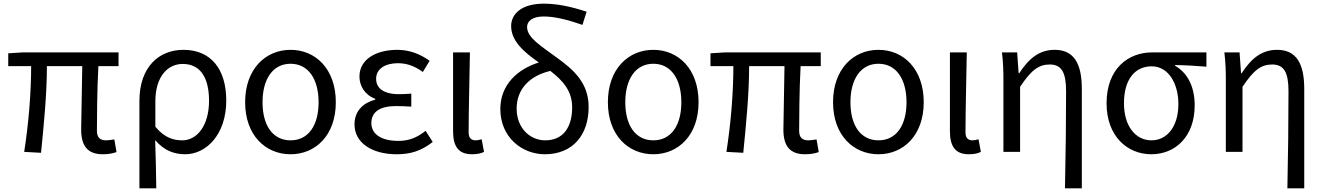

<svg xmlns="http://www.w3.org/2000/svg" viewBox="-20 -829 7223 1048"><path d="M541 13C573 13 597 8 616 1L604 -68C583 -65 570 -63 560 -63C526 -63 509 -78 509 -116C509 -169 510 -344 517 -468H627V-543H103L25 -538V-468H150C150 -321 136 -153 112 0L204 5C219 -146 236 -315 236 -468H429C428 -348 423 -179 423 -122C423 -34 457 13 541 13Z M741 199H833C832 103 830 34 827 -64C877 -6 932 13 991 13C1105 13 1215 -94 1215 -280C1215 -451 1132 -557 981 -557C849 -557 741 -465 741 -278ZM975 -63C928 -63 879 -76 828 -137V-276C828 -413 897 -480 977 -480C1078 -480 1121 -399 1121 -279C1121 -144 1056 -63 975 -63Z M1566 13C1702 13 1813 -90 1813 -271C1813 -453 1702 -557 1566 -557C1430 -557 1318 -453 1318 -271C1318 -90 1430 13 1566 13ZM1566 -63C1469 -63 1413 -144 1413 -271C1413 -397 1469 -481 1566 -481C1663 -481 1719 -397 1719 -271C1719 -144 1663 -63 1566 -63Z M2145 13C2220 13 2277 -4 2342 -54L2303 -115C2252 -74 2207 -60 2154 -60C2061 -60 2007 -97 2007 -157C2007 -217 2052 -250 2141 -250C2168 -250 2194 -249 2225 -247V-318C2199 -316 2179 -315 2158 -315C2070 -315 2033 -350 2033 -399C2033 -455 2085 -484 2152 -484C2202 -484 2246 -467 2288 -436L2325 -497C2274 -534 2215 -557 2149 -557C2038 -557 1942 -509 1942 -411C1942 -360 1972 -310 2028 -290V-285C1967 -269 1915 -227 1915 -150C1915 -49 2011 13 2145 13Z M2556 13C2587 13 2606 8 2622 0L2609 -69C2597 -65 2586 -63 2576 -63C2553 -63 2538 -75 2538 -106C2538 -237 2543 -396 2545 -543H2453V-113C2453 -32 2481 13 2556 13Z M2956 -63C2874 -63 2800 -129 2800 -236C2800 -341 2869 -415 2984 -442C3050 -391 3103 -334 3103 -244C3103 -134 3054 -63 2956 -63ZM3182 -765C3092 -795 3016 -809 2949 -809C2825 -809 2770 -752 2770 -687C2770 -603 2843 -543 2921 -488C2803 -451 2711 -365 2711 -234C2711 -79 2830 13 2954 13C3105 13 3193 -91 3193 -245C3193 -375 3113 -447 3020 -514C2932 -579 2857 -623 2857 -682C2857 -712 2884 -739 2947 -739C3000 -739 3066 -726 3159 -693Z M3546 13C3682 13 3793 -90 3793 -271C3793 -453 3682 -557 3546 -557C3410 -557 3298 -453 3298 -271C3298 -90 3410 13 3546 13ZM3546 -63C3449 -63 3393 -144 3393 -271C3393 -397 3449 -481 3546 -481C3643 -481 3699 -397 3699 -271C3699 -144 3643 -63 3546 -63Z M4374 13C4406 13 4430 8 4449 1L4437 -68C4416 -65 4403 -63 4393 -63C4359 -63 4342 -78 4342 -116C4342 -169 4343 -344 4350 -468H4460V-543H3936L3858 -538V-468H3983C3983 -321 3969 -153 3945 0L4037 5C4052 -146 4069 -315 4069 -468H4262C4261 -348 4256 -179 4256 -122C4256 -34 4290 13 4374 13Z M4775 13C4911 13 5022 -90 5022 -271C5022 -453 4911 -557 4775 -557C4639 -557 4527 -453 4527 -271C4527 -90 4639 13 4775 13ZM4775 -63C4678 -63 4622 -144 4622 -271C4622 -397 4678 -481 4775 -481C4872 -481 4928 -397 4928 -271C4928 -144 4872 -63 4775 -63Z M5268 13C5299 13 5318 8 5334 0L5321 -69C5309 -65 5298 -63 5288 -63C5265 -63 5250 -75 5250 -106C5250 -237 5255 -396 5257 -543H5165V-113C5165 -32 5193 13 5268 13Z M5793 199H5885V-344C5885 -483 5841 -557 5737 -557C5657 -557 5599 -515 5543 -429H5540L5532 -543H5449C5456 -486 5457 -438 5457 -394V0H5548V-355C5609 -447 5650 -477 5710 -477C5774 -477 5799 -434 5799 -332C5799 -175 5797 22 5793 199Z M6264 13C6397 13 6501 -85 6501 -254C6501 -357 6461 -432 6394 -470V-474C6454 -473 6504 -470 6565 -465V-543H6268C6140 -543 6020 -456 6020 -265C6020 -86 6133 13 6264 13ZM6265 -63C6178 -63 6115 -141 6115 -265C6115 -402 6180 -467 6266 -467C6360 -467 6412 -370 6412 -261C6412 -139 6351 -63 6265 -63Z M7007 199H7099V-344C7099 -483 7055 -557 6951 -557C6871 -557 6813 -515 6757 -429H6754L6746 -543H6663C6670 -486 6671 -438 6671 -394V0H6762V-355C6823 -447 6864 -477 6924 -477C6988 -477 7013 -434 7013 -332C7013 -175 7011 22 7007 199Z"/></svg>

Font: Noto Sans CJK SC Regular
Style: Regular
Weight: 400
Designer: Ryoko NISHIZUKA (kana & ideographs); Paul D. Hunt (Latin, Greek & Cyrillic); Wenlong ZHANG (bopomofo); Sandoll Communica
Foundry: Adobe Systems Incorporated
Version: Version 1.004;PS 1.004;hotconv 1.0.82;makeotf.lib2.5.63406